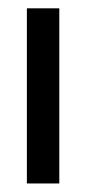

<svg xmlns="http://www.w3.org/2000/svg" viewBox="-20 -430 214 450"><path d="M119 0H43V-410.5H119Z"/></svg>

Font: Lucymar Sans
Style: Regular
Weight: 400
Foundry: The League of Moveable Type (original font) / Main changes by Cristiano Sobral with portions from Mirco Monsees
Version: Version 2.001;August 30, 2020;FontCreator 13.0.0.2681 64-bit